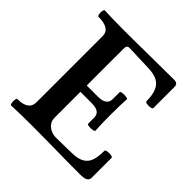

<svg xmlns="http://www.w3.org/2000/svg" viewBox="-175 -812 962 962"><g transform="rotate(45 305.5 -331.5)"><path d="M38.6 -42Q117.7 -42 117.7 -99.1V-566.9Q117.7 -621.1 33.7 -621.1Q29.3 -621.1 27.3 -632.3Q25.4 -643.6 27.3 -654.8Q29.3 -666 33.7 -666Q92.3 -663.1 179.7 -663.1Q222.7 -663.1 265.9 -663.6Q309.1 -664.1 352.1 -664.6Q438.5 -666 524.4 -666Q539.1 -666 545.7 -660.2Q552.2 -654.3 552.2 -641.1V-491.7Q552.2 -486.3 540 -484.1Q527.8 -481.9 515.6 -484.1Q503.4 -486.3 503.4 -491.7Q503.4 -536.1 491.9 -563Q480.5 -589.8 456.5 -602.1Q432.6 -614.3 394.5 -615.7L256.3 -620.6Q244.6 -620.6 240.5 -615.5Q236.3 -610.4 236.3 -597.2V-335.9H316.4Q336.4 -335.9 349.9 -341.1Q363.3 -346.2 369.9 -356Q376.5 -365.7 376.5 -380.9V-429.2Q376.5 -433.6 389.2 -435.5Q401.9 -437.5 414.6 -435.5Q427.2 -433.6 427.2 -429.2Q424.3 -384.8 424.3 -317.9Q424.3 -250.5 427.2 -206.1Q427.2 -201.7 414.3 -199.5Q401.4 -197.3 388.9 -199Q376.5 -200.7 376.5 -206.1V-248Q376.5 -262.2 369.9 -272Q363.3 -281.7 349.9 -286.4Q336.4 -291 316.4 -291H236.3V-107.9Q236.3 -86.9 247.8 -71.8Q259.3 -56.6 276.9 -49.3Q294.4 -42 312.5 -42L421.4 -43.9Q464.4 -44.4 488 -57.9Q511.7 -71.3 521 -97.7Q530.3 -124 530.3 -168Q530.3 -172.9 543 -175Q555.7 -177.2 568.1 -175Q580.6 -172.9 580.6 -168V-27.8Q580.6 -11.7 568.6 -4.4Q556.6 2.9 530.3 2.9Q486.8 2.9 443.6 2.7Q400.4 2.4 356.9 1.5Q313.5 1 270.3 0.5Q227.1 0 183.6 0Q111.3 0 38.6 2.9Q34.2 2.9 32.2 -8.3Q30.3 -19.5 32 -30.8Q33.7 -42 38.6 -42Z"/></g></svg>

Font: Junicode Two Beta VF
Style: Regular
Weight: 400
Designer: Peter S. Baker
Foundry: Briery Creek Software
Version: Version 1.031 beta; ttfautohint (v1.8.1.43-b0c9)